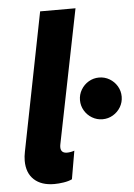

<svg xmlns="http://www.w3.org/2000/svg" viewBox="-54 -793 587 842"><g transform="rotate(-5 239.5 -372.0)"><path d="M30.3 -105Q30.3 -124 34.7 -145L154.8 -752H310.5L192.4 -164.1Q190.9 -156.7 190.9 -150.9Q190.9 -124.5 218.8 -124.5Q226.6 -124.5 235.6 -126.2Q244.6 -127.9 251 -130.4L229.5 -6.3Q214.4 1 192.4 4.4Q170.4 7.8 150.9 7.8Q94.2 7.8 62.3 -21.7Q30.3 -51.3 30.3 -105ZM294.9 -348.6Q294.9 -373.5 307.4 -394.5Q319.8 -415.5 340.8 -428Q361.8 -440.4 386.7 -440.4Q411.6 -440.4 432.6 -428Q453.6 -415.5 466.1 -394.5Q478.5 -373.5 478.5 -348.6Q478.5 -323.7 466.1 -302.7Q453.6 -281.7 432.6 -269.3Q411.6 -256.8 386.7 -256.8Q361.8 -256.8 340.8 -269.3Q319.8 -281.7 307.4 -302.7Q294.9 -323.7 294.9 -348.6Z"/></g></svg>

Font: Reddit Sans Vanilla ExtraBold
Style: Italic
Weight: 800
Italic angle: -11.25°
Designer: Stephen Hutchings
Version: Version 1.013